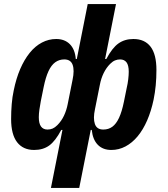

<svg xmlns="http://www.w3.org/2000/svg" viewBox="-20 -730 829 950"><path d="M232 200 289 -87H283Q254 -32 223.5 -10Q193 12 149 12Q94 12 64.5 -26.5Q35 -65 35 -141Q35 -179 38 -215Q41 -251 48 -283Q60 -342 80 -388.5Q100 -435 127 -468.5Q154 -502 187.5 -519.5Q221 -537 258 -537Q300 -537 325.5 -511.5Q351 -486 355 -438H360L414 -710H554L500 -438H506Q535 -493 566 -515Q597 -537 640 -537Q696 -537 725 -499Q754 -461 754 -384Q754 -344 750.5 -307.5Q747 -271 740 -237Q728 -180 708 -134Q688 -88 661 -55.5Q634 -23 601 -5.5Q568 12 531 12Q489 12 464 -13.5Q439 -39 434 -87H429L372 200ZM215 -89Q229 -89 240.5 -94Q252 -99 264 -111Q284 -131 296.5 -157.5Q309 -184 315 -215L339 -335Q349 -382 339.5 -409Q330 -436 298 -436Q273 -436 253.5 -422Q234 -408 220 -378Q206 -348 196 -299L182 -230Q178 -209 175 -188Q172 -167 172 -150Q172 -119 183 -104Q194 -89 215 -89ZM491 -89Q517 -89 536 -103Q555 -117 569 -147Q583 -177 593 -226L607 -295Q612 -316 614.5 -337.5Q617 -359 617 -375Q617 -407 606 -421.5Q595 -436 574 -436Q561 -436 549 -431Q537 -426 525 -414Q506 -395 493 -368.5Q480 -342 474 -310L450 -190Q440 -144 449.5 -116.5Q459 -89 491 -89Z"/></svg>

Font: IBM Plex Sans
Style: Italic
Weight: 400
Italic angle: -11.31°
Designer: Mike Abbink, Paul van der Laan, Pieter van Rosmalen
Foundry: Bold Monday
Version: Version 3.201